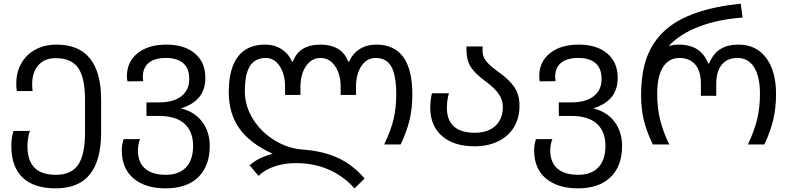

<svg xmlns="http://www.w3.org/2000/svg" viewBox="-20 -790 4320 1050"><path d="M42 9Q42 -40 54 -74H144Q138 -62 134 -37.5Q130 -13 130 8Q130 88 168.5 127Q207 166 286 166Q370 166 407.5 111Q445 56 445 -65V-243Q445 -365 407.5 -418.5Q370 -472 285 -472Q224 -472 190 -434Q156 -396 156 -330Q156 -310 158 -292H72Q69 -313 69 -332Q69 -395 96.5 -443.5Q124 -492 174 -519Q224 -546 289 -546Q533 -546 533 -243V-67Q533 87 471.5 163.5Q410 240 285 240Q165 240 103.5 181Q42 122 42 9Z M646 32Q646 1 656 -29H746Q741 -19 737.5 -1.5Q734 16 734 31Q734 98 773.5 132Q813 166 886 166Q959 166 997.5 125Q1036 84 1036 8Q1036 -71 989 -113.5Q942 -156 849 -156H781V-230H849Q929 -230 972 -264Q1015 -298 1015 -358Q1015 -415 982.5 -444Q950 -473 888 -473Q826 -473 793.5 -446.5Q761 -420 761 -368Q761 -360 763 -346L677 -345Q674 -360 674 -373Q674 -452 732.5 -499Q791 -546 889 -546Q989 -546 1046 -497.5Q1103 -449 1103 -365Q1103 -300 1069.5 -259Q1036 -218 969 -197Q1043 -180 1085 -125Q1127 -70 1127 8Q1127 118 1064 179Q1001 240 886 240Q775 240 710.5 186Q646 132 646 32Z M1598 102Q1535 102 1481.5 120Q1428 138 1394 172L1345 114Q1370 92 1399 77.5Q1428 63 1471 51Q1345 -7 1288 -89Q1231 -171 1231 -285Q1231 -414 1281 -480Q1331 -546 1429 -546Q1480 -546 1518.5 -522Q1557 -498 1577 -453H1582Q1615 -546 1733 -546Q1789 -546 1828 -523Q1867 -500 1884 -453H1889Q1909 -498 1947.5 -522Q1986 -546 2038 -546Q2235 -546 2235 -273Q2235 -199 2220.5 -136.5Q2206 -74 2171 0H2081Q2118 -77 2132.5 -139Q2147 -201 2147 -273Q2147 -377 2120.5 -425Q2094 -473 2034 -473Q1986 -473 1956.5 -429Q1927 -385 1927 -316V-271H1843V-314Q1843 -384 1812.5 -428.5Q1782 -473 1733 -473Q1684 -473 1653.5 -428.5Q1623 -384 1623 -314V-271H1539V-316Q1539 -384 1509.5 -428.5Q1480 -473 1433 -473Q1375 -473 1347 -429Q1319 -385 1319 -290Q1319 -210 1363.5 -139Q1408 -68 1481 -23Q1554 22 1636 28Q1746 36 1827 73Q1908 110 1974 186L1919 240Q1793 102 1598 102Z M2333 -201Q2333 -240 2342 -280H2435Q2424 -242 2424 -200Q2424 -133 2462 -98.5Q2500 -64 2577 -64Q2648 -64 2689 -101.5Q2730 -139 2730 -207Q2730 -242 2708.5 -274.5Q2687 -307 2637 -344Q2576 -389 2553.5 -425.5Q2531 -462 2531 -515V-536H2619V-511Q2619 -481 2638 -456.5Q2657 -432 2704 -398Q2765 -355 2793 -313.5Q2821 -272 2821 -212Q2821 -145 2791 -95Q2761 -45 2705 -17.5Q2649 10 2575 10Q2462 10 2397.5 -46Q2333 -102 2333 -201Z M2901 32Q2901 1 2911 -29H3001Q2996 -19 2992.5 -1.5Q2989 16 2989 31Q2989 98 3028.5 132Q3068 166 3141 166Q3214 166 3252.5 125Q3291 84 3291 8Q3291 -71 3244 -113.5Q3197 -156 3104 -156H3036V-230H3104Q3184 -230 3227 -264Q3270 -298 3270 -358Q3270 -415 3237.5 -444Q3205 -473 3143 -473Q3081 -473 3048.5 -446.5Q3016 -420 3016 -368Q3016 -360 3018 -346L2932 -345Q2929 -360 2929 -373Q2929 -452 2987.5 -499Q3046 -546 3144 -546Q3244 -546 3301 -497.5Q3358 -449 3358 -365Q3358 -300 3324.5 -259Q3291 -218 3224 -197Q3298 -180 3340 -125Q3382 -70 3382 8Q3382 118 3319 179Q3256 240 3141 240Q3030 240 2965.5 186Q2901 132 2901 32Z M3486 -268Q3486 -393 3518.5 -479Q3551 -565 3618 -625Q3745 -740 4031 -770L4041 -694Q3907 -684 3804.5 -645Q3702 -606 3641 -543V-539Q3665 -546 3692 -546Q3813 -546 3853 -443H3858Q3880 -497 3919.5 -521.5Q3959 -546 4019 -546Q4115 -546 4169.5 -474Q4224 -402 4224 -276Q4224 -201 4209 -136.5Q4194 -72 4160 0H4070Q4105 -73 4120.5 -137Q4136 -201 4136 -277Q4136 -371 4104 -422Q4072 -473 4013 -473Q3957 -473 3927 -436Q3897 -399 3897 -332V-266H3813V-332Q3813 -400 3782.5 -436.5Q3752 -473 3695 -473Q3638 -473 3606 -423Q3574 -373 3574 -277Q3574 -200 3590 -135Q3606 -70 3640 0H3550Q3515 -73 3500.5 -134.5Q3486 -196 3486 -268Z"/></svg>

Font: Noto Sans Georgian
Style: Regular
Weight: 400
Designer: Monotype Design team
Foundry: Monotype Imaging Inc.
Version: Version 1.000